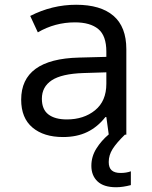

<svg xmlns="http://www.w3.org/2000/svg" viewBox="-20 -566 640 807"><path d="M530 154V212Q496 221 468 221Q416 221 390 196.5Q364 172 364 131Q364 92 385 58.5Q406 25 437 -1L427 -74H423Q390 -32 346.5 -11Q303 10 245 10Q164 10 116.5 -30Q69 -70 69 -147Q69 -318 312 -324L427 -327V-349Q427 -416 393 -444Q359 -472 295 -472Q211 -472 139 -430L107 -499Q199 -546 300 -546Q403 -546 457 -499.5Q511 -453 511 -359V0H505Q470 34 453.5 60Q437 86 437 115Q437 139 449.5 150Q462 161 487 161Q511 161 530 154ZM427 -262 331 -259Q239 -256 197.5 -228.5Q156 -201 156 -151Q156 -106 183.5 -85Q211 -64 261 -64Q332 -64 379.5 -102.5Q427 -141 427 -214Z"/></svg>

Font: Noto Sans Mono UI
Style: Regular
Weight: 400
Monospace: yes
Designer: Monotype Design team
Foundry: Monotype Imaging Inc.
Version: Version 1.000